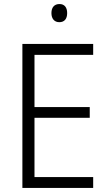

<svg xmlns="http://www.w3.org/2000/svg" viewBox="-20 -932 537 952"><path d="M275 -912C249 -912 235 -895 235 -867C235 -839 250 -822 274 -822C299 -822 313 -838 313 -867C313 -895 300 -912 275 -912ZM442 0V-54H151V-348H425V-401H151V-660H442V-714H91V0Z"/></svg>

Font: Noto Sans Bengali SemiCondensed Light
Style: Regular
Weight: 300
Width: 4
Designer: Joana Ranito - Universal Thirst; Jelle Bosma - Monotype Design Team
Foundry: Universal Thirst ehf.
Version: Version 3.000